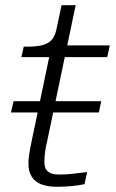

<svg xmlns="http://www.w3.org/2000/svg" viewBox="-20 -711 445 736"><path d="M368 -323 359 -280H22L32 -323ZM198 5Q164 5 139.5 -4Q115 -13 102 -33Q89 -53 89 -85Q89 -98 91 -112.5Q93 -127 96 -143.5Q99 -160 103 -178L175 -523L210 -537H401L391 -492H62L71 -532H80Q113 -532 136.5 -536.5Q160 -541 175 -555Q190 -569 196 -597L216 -691H270L160 -166Q156 -150 154 -136.5Q152 -123 151 -112Q150 -101 150 -91Q150 -65 163.5 -53.5Q177 -42 206 -42Q229 -42 251 -44Q273 -46 290 -48.5Q307 -51 314 -51L304 -5Q286 -1 257.5 2Q229 5 198 5Z"/></svg>

Font: Roboto Serif ExtraLight
Style: Italic
Weight: 250
Italic angle: -10°
Designer: Greg Gazdowicz
Foundry: Commercial Type
Version: Version 1.008